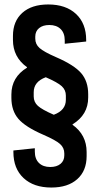

<svg xmlns="http://www.w3.org/2000/svg" viewBox="-20 -730 446 860"><path d="M196 -710Q275 -710 320.5 -667.5Q366 -625 366 -551V-544L270 -534V-549Q270 -582 251.5 -600Q233 -618 201 -618Q172 -618 155 -604Q138 -590 138 -566V-557Q138 -532 157 -515Q176 -498 231 -474Q312 -439 343.5 -402.5Q375 -366 375 -308V-293Q375 -216 305 -173V-171Q368 -126 368 -49V-31Q368 35 326 72.5Q284 110 210 110Q131 110 85.5 67.5Q40 25 40 -49V-56L136 -66V-51Q136 -18 154.5 0Q173 18 205 18Q234 18 251 4Q268 -10 268 -34V-43Q268 -68 249 -85Q230 -102 175 -126Q94 -161 62.5 -197.5Q31 -234 31 -292V-307Q31 -384 101 -427V-429Q38 -474 38 -551V-569Q38 -635 80 -672.5Q122 -710 196 -710ZM185 -384Q131 -364 131 -317V-298Q131 -273 149.5 -256Q168 -239 221 -216Q275 -236 275 -283V-302Q275 -327 256.5 -344Q238 -361 185 -384Z"/></svg>

Font: Bebas Kai
Style: Regular
Weight: 400
Designer: Ryoichi Tsunekawa
Foundry: Dharma Type
Version: Version 1.001;PS 001.001;hotconv 1.0.70;makeotf.lib2.5.58329